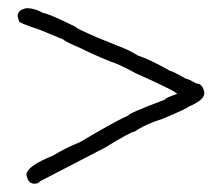

<svg xmlns="http://www.w3.org/2000/svg" viewBox="-20 -563 540 468"><path d="M44.4 -543H46.4Q64.5 -543 85.4 -531.2Q95.7 -531.2 163.6 -498Q165 -494.1 214.4 -472.7L267.1 -451.2Q292.5 -442.4 315.9 -427.7Q345.7 -418 394 -390.6Q404.8 -387.7 433.1 -371.1Q438.5 -371.1 458.5 -359.4Q474.1 -359.4 478 -337.9V-335.9Q478 -318.8 439 -302.7Q439 -299.8 376.5 -273.4Q334 -260.3 308.1 -242.2Q299.3 -242.2 235.8 -203.1L77.6 -121.1Q73.2 -115.2 64 -115.2Q48.3 -115.2 44.4 -136.7Q44.4 -157.7 108.9 -183.6Q139.2 -202.1 175.3 -216.8Q266.6 -271 292.5 -281.2Q292.5 -286.6 382.3 -320.3Q382.3 -324.2 411.6 -334Q411.6 -339.4 310.1 -384.8Q268.1 -407.7 251.5 -412.1Q202.6 -432.1 177.2 -445.3Q138.7 -461.4 134.3 -466.8L77.6 -490.2Q34.7 -504.4 26.9 -509.8L22.9 -523.4Q22.9 -539.1 44.4 -543Z"/></svg>

Font: CEF Fonts CJK Mono
Style: Regular
Weight: 400
Designer: PartyBoss (派对大魔王)
Version: Release 2.25